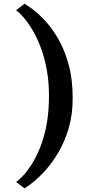

<svg xmlns="http://www.w3.org/2000/svg" viewBox="-20 -854 478 1062"><path d="M382 -311Q382 -219.5 360 -145.2Q338 -71 304 -13Q270 45 232.8 86.5Q195.5 128 163.8 153.2Q132 178.5 115.5 188L69.5 152.5Q83 143.5 104.8 121Q126.5 98.5 151 61.5Q175.5 24.5 197.5 -27.2Q219.5 -79 234 -146.2Q248.5 -213.5 250.5 -296Q253 -387 240 -461Q227 -535 204.8 -592.8Q182.5 -650.5 157 -692.5Q131.5 -734.5 108 -760.5Q84.5 -786.5 69 -797.5L116 -833.5Q130 -825.5 161 -802.5Q192 -779.5 229.5 -739.5Q267 -699.5 301.8 -639.8Q336.5 -580 359.2 -498.5Q382 -417 382 -311Z"/></svg>

Font: Merriweather 36pt
Style: Bold
Weight: 700
Designer: Eben Sorkin
Foundry: Eben Sorkin
Version: Version 2.100